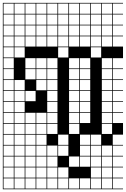

<svg xmlns="http://www.w3.org/2000/svg" viewBox="-20 -1025 886 1352"><path d="M0 307.7V-1004.8H846.2V-1000H774V-927.9H846.2V-923.1H774V-851H846.2V-846.2H774V-774H846.2V-769.2H774V-697.1H846.2V-615.4H774V-543.3H846.2V-538.5H774V-466.3H846.2V-461.5H774V-389.4H846.2V-384.6H774V-312.5H846.2V-307.7H774V-235.6H846.2V-230.8H774V-158.7H846.2V-76.9H774V-4.8H846.2V0H774V72.1H846.2V76.9H774V149H846.2V153.8H774V226H846.2V230.8H774V302.9H846.2V307.7ZM697.1 -927.9H769.2V-1000H697.1ZM312.5 -927.9H384.6V-1000H312.5ZM389.4 -927.9H461.5V-1000H389.4ZM620.2 -927.9H692.3V-1000H620.2ZM158.7 -927.9H230.8V-1000H158.7ZM235.6 -927.9H307.7V-1000H235.6ZM466.3 -927.9H538.5V-1000H466.3ZM81.7 -927.9H153.8V-1000H81.7ZM4.8 -927.9H76.9V-1000H4.8ZM543.3 -927.9H615.4V-1000H543.3ZM697.1 -851H769.2V-923.1H697.1ZM235.6 -851H307.7V-923.1H235.6ZM312.5 -851H384.6V-923.1H312.5ZM389.4 -851H461.5V-923.1H389.4ZM620.2 -851H692.3V-923.1H620.2ZM158.7 -851H230.8V-923.1H158.7ZM466.3 -851H538.5V-923.1H466.3ZM81.7 -851H153.8V-923.1H81.7ZM4.8 -851H76.9V-923.1H4.8ZM543.3 -851H615.4V-923.1H543.3ZM235.6 -774H307.7V-846.2H235.6ZM697.1 -774H769.2V-846.2H697.1ZM543.3 -774H615.4V-846.2H543.3ZM389.4 -774H461.5V-846.2H389.4ZM620.2 -774H692.3V-846.2H620.2ZM158.7 -774H230.8V-846.2H158.7ZM466.3 -774H538.5V-846.2H466.3ZM312.5 -774H384.6V-846.2H312.5ZM4.8 -774H76.9V-846.2H4.8ZM81.7 -774H153.8V-846.2H81.7ZM81.7 -697.1H153.8V-769.2H81.7ZM4.8 -697.1H76.9V-769.2H4.8ZM312.5 -697.1H384.6V-769.2H312.5ZM466.3 -697.1H538.5V-769.2H466.3ZM158.7 -697.1H230.8V-769.2H158.7ZM543.3 -697.1H615.4V-769.2H543.3ZM389.4 -697.1H461.5V-769.2H389.4ZM697.1 -697.1H769.2V-769.2H697.1ZM620.2 -697.1H692.3V-769.2H620.2ZM235.6 -697.1H307.7V-769.2H235.6ZM81.7 -620.2H153.8V-692.3H81.7ZM4.8 -620.2H76.9V-692.3H4.8ZM620.2 -620.2H692.3V-692.3H620.2ZM389.4 -620.2H461.5V-692.3H389.4ZM4.8 -543.3H76.9V-615.4H4.8ZM466.3 -543.3H538.5V-615.4H466.3ZM158.7 -543.3H230.8V-615.4H158.7ZM312.5 -543.3H384.6V-615.4H312.5ZM543.3 -543.3H615.4V-615.4H543.3ZM697.1 -543.3H769.2V-615.4H697.1ZM235.6 -543.3H307.7V-615.4H235.6ZM466.3 -466.3H538.5V-538.5H466.3ZM158.7 -466.3H230.8V-538.5H158.7ZM543.3 -466.3H615.4V-538.5H543.3ZM312.5 -466.3H384.6V-538.5H312.5ZM697.1 -466.3H769.2V-538.5H697.1ZM235.6 -466.3H307.7V-538.5H235.6ZM4.8 -466.3H76.9V-538.5H4.8ZM235.6 -389.4H307.7V-461.5H235.6ZM466.3 -389.4H538.5V-461.5H466.3ZM543.3 -389.4H615.4V-461.5H543.3ZM81.7 -389.4H153.8V-461.5H81.7ZM4.8 -389.4H76.9V-461.5H4.8ZM697.1 -389.4H769.2V-461.5H697.1ZM312.5 -389.4H384.6V-461.5H312.5ZM312.5 -312.5H384.6V-384.6H312.5ZM697.1 -312.5H769.2V-384.6H697.1ZM4.8 -312.5H76.9V-384.6H4.8ZM81.7 -312.5H153.8V-384.6H81.7ZM543.3 -312.5H615.4V-384.6H543.3ZM158.7 -312.5H230.8V-384.6H158.7ZM466.3 -312.5H538.5V-384.6H466.3ZM153.8 -307.7H81.7V-235.6H153.8ZM312.5 -235.6H384.6V-307.7H312.5ZM697.1 -235.6H769.2V-307.7H697.1ZM4.8 -235.6H76.9V-307.7H4.8ZM543.3 -235.6H615.4V-307.7H543.3ZM466.3 -235.6H538.5V-307.7H466.3ZM543.3 -158.7H615.4V-230.8H543.3ZM235.6 -158.7H307.7V-230.8H235.6ZM697.1 -158.7H769.2V-230.8H697.1ZM4.8 -158.7H76.9V-230.8H4.8ZM466.3 -158.7H538.5V-230.8H466.3ZM312.5 -158.7H384.6V-230.8H312.5ZM81.7 -158.7H153.8V-230.8H81.7ZM158.7 -158.7H230.8V-230.8H158.7ZM81.7 -81.7H153.8V-153.8H81.7ZM4.8 -81.7H76.9V-153.8H4.8ZM235.6 -81.7H307.7V-153.8H235.6ZM697.1 -81.7H769.2V-153.8H697.1ZM466.3 -81.7H538.5V-153.8H466.3ZM312.5 -81.7H384.6V-153.8H312.5ZM158.7 -81.7H230.8V-153.8H158.7ZM158.7 -4.8H230.8V-76.9H158.7ZM620.2 -4.8H692.3V-76.9H620.2ZM4.8 -4.8H76.9V-76.9H4.8ZM81.7 -4.8H153.8V-76.9H81.7ZM235.6 -4.8H307.7V-76.9H235.6ZM389.4 -4.8H461.5V-76.9H389.4ZM543.3 -4.8H615.4V-76.9H543.3ZM543.3 72.1H615.4V0H543.3ZM389.4 72.1H461.5V0H389.4ZM312.5 72.1H384.6V0H312.5ZM81.7 72.1H153.8V0H81.7ZM620.2 72.1H692.3V0H620.2ZM158.7 72.1H230.8V0H158.7ZM4.8 72.1H76.9V0H4.8ZM235.6 72.1H307.7V0H235.6ZM697.1 72.1H769.2V0H697.1ZM543.3 149H615.4V76.9H543.3ZM312.5 149H384.6V76.9H312.5ZM81.7 149H153.8V76.9H81.7ZM4.8 149H76.9V76.9H4.8ZM620.2 149H692.3V76.9H620.2ZM158.7 149H230.8V76.9H158.7ZM466.3 149H538.5V76.9H466.3ZM235.6 149H307.7V76.9H235.6ZM697.1 149H769.2V76.9H697.1ZM389.4 226H461.5V153.8H389.4ZM312.5 226H384.6V153.8H312.5ZM4.8 226H76.9V153.8H4.8ZM158.7 226H230.8V153.8H158.7ZM620.2 226H692.3V153.8H620.2ZM81.7 226H153.8V153.8H81.7ZM697.1 226H769.2V153.8H697.1ZM235.6 226H307.7V153.8H235.6ZM235.6 302.9H307.7V230.8H235.6ZM466.3 302.9H538.5V230.8H466.3ZM697.1 302.9H769.2V230.8H697.1ZM389.4 302.9H461.5V230.8H389.4ZM312.5 302.9H384.6V230.8H312.5ZM81.7 302.9H153.8V230.8H81.7ZM620.2 302.9H692.3V230.8H620.2ZM543.3 302.9H615.4V230.8H543.3ZM4.8 302.9H76.9V230.8H4.8ZM158.7 302.9H230.8V230.8H158.7Z"/></svg>

Font: Jacquarda Bastarda 9 Charted
Style: Regular
Weight: 400
Designer: Sarah Cadigan-Fried
Version: Version 1.000; ttfautohint (v1.8.4.7-5d5b)